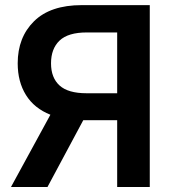

<svg xmlns="http://www.w3.org/2000/svg" viewBox="-20 -748 692 768"><path d="M579.1 0H448.7V-267.1H313L169.9 0H23.9L181.6 -289.1Q117.2 -314.5 84 -367.7Q50.8 -420.9 50.8 -494.6Q50.8 -598.6 116.2 -663.1Q181.6 -727.5 307.1 -727.5H579.1ZM448.7 -375V-618.2H327.1Q252.4 -618.2 218.3 -585.7Q184.1 -553.2 184.1 -494.6Q184.1 -437 218.3 -406Q252.4 -375 326.2 -375Z"/></svg>

Font: Inter SemiBold
Style: Regular
Weight: 600
Designer: Rasmus Andersson
Foundry: rsms
Version: Version 4.001;git-9221beed3